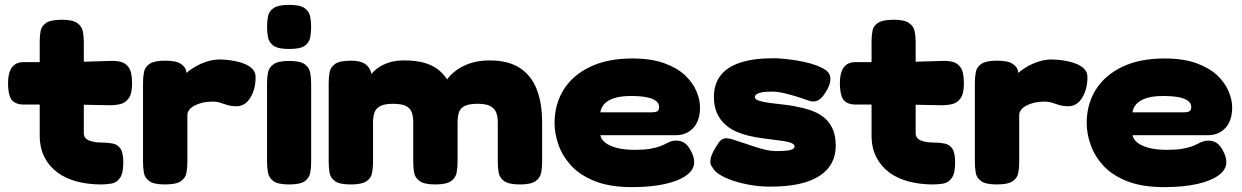

<svg xmlns="http://www.w3.org/2000/svg" viewBox="-20 -748 5097 788"><path d="M395 9Q342 9 296 -3Q250 -15 216 -40Q182 -65 162.5 -103Q143 -141 143 -192V-580Q143 -603 147 -622.5Q151 -642 170 -654.5Q189 -667 234 -667Q278 -667 297 -653.5Q316 -640 320 -619Q324 -598 324 -576V-201Q324 -190 330 -182.5Q336 -175 346.5 -171Q357 -167 369.5 -165Q382 -163 396 -163Q422 -163 442.5 -159Q463 -155 474.5 -138Q486 -121 486 -81Q486 -36 472 -17Q458 2 437 5.5Q416 9 395 9ZM77 -493H269L432 -498Q454 -499 474.5 -494.5Q495 -490 508.5 -471Q522 -452 522 -406Q522 -364 508.5 -345Q495 -326 474.5 -321Q454 -316 431 -316L279 -319H73Q39 -321 26 -341Q13 -361 13 -407Q13 -450 29 -471.5Q45 -493 77 -493Z M657 9Q612 9 593 -4.5Q574 -18 570.5 -39.5Q567 -61 567 -83V-409Q567 -432 571 -452.5Q575 -473 594 -486Q613 -499 658 -499Q702 -499 720.5 -487Q739 -475 743 -460.5Q747 -446 747 -438L731 -429Q733 -437 746.5 -449.5Q760 -462 781.5 -474.5Q803 -487 829.5 -495.5Q856 -504 883 -504Q892 -504 909 -502.5Q926 -501 946.5 -497Q967 -493 986 -485Q1005 -477 1017 -464Q1029 -451 1029 -432Q1029 -382 1007.5 -347Q986 -312 951 -312Q932 -312 920 -315Q908 -318 898.5 -321.5Q889 -325 879 -328Q869 -331 853 -331Q830 -331 811 -326.5Q792 -322 778 -314.5Q764 -307 756.5 -297Q749 -287 749 -276V-81Q749 -59 745 -38Q741 -17 722 -4Q703 9 657 9Z M1166 9Q1121 9 1102.5 -4.5Q1084 -18 1080 -39Q1076 -60 1076 -82V-408Q1076 -430 1080 -450.5Q1084 -471 1103 -484.5Q1122 -498 1167 -498Q1212 -498 1230.5 -484.5Q1249 -471 1253 -450Q1257 -429 1257 -406V-81Q1257 -59 1253 -38Q1249 -17 1230.5 -4Q1212 9 1166 9ZM1166 -547Q1121 -547 1102.5 -560.5Q1084 -574 1080 -595Q1076 -616 1076 -638Q1076 -661 1080 -681.5Q1084 -702 1103 -715Q1122 -728 1167 -728Q1212 -728 1230.5 -714.5Q1249 -701 1253 -680Q1257 -659 1257 -637Q1257 -615 1253 -594Q1249 -573 1230.5 -560Q1212 -547 1166 -547Z M1419 9Q1374 9 1355 -4.5Q1336 -18 1332.5 -39Q1329 -60 1329 -82V-409Q1329 -432 1333 -452.5Q1337 -473 1356 -486Q1375 -499 1421 -499Q1466 -499 1486.5 -479Q1507 -459 1507 -420L1493 -423Q1495 -432 1505 -445Q1515 -458 1533 -470.5Q1551 -483 1577 -491.5Q1603 -500 1638 -500Q1685 -500 1718.5 -491Q1752 -482 1775.5 -464.5Q1799 -447 1815 -422Q1828 -441 1852 -459Q1876 -477 1910.5 -488.5Q1945 -500 1990 -500Q2066 -500 2113.5 -469Q2161 -438 2183 -381Q2205 -324 2205 -245V-82Q2205 -60 2201 -39Q2197 -18 2178 -4.5Q2159 9 2113 9Q2068 9 2049 -5Q2030 -19 2026.5 -40Q2023 -61 2023 -83V-246Q2023 -271 2016 -287.5Q2009 -304 1991.5 -313Q1974 -322 1940 -322Q1906 -322 1888 -313.5Q1870 -305 1864 -288Q1858 -271 1858 -245V-82Q1858 -60 1854 -39Q1850 -18 1831 -4.5Q1812 9 1766 9Q1721 9 1702 -5Q1683 -19 1679.5 -40Q1676 -61 1676 -83V-246Q1676 -271 1669.5 -288Q1663 -305 1645 -313.5Q1627 -322 1593 -322Q1557 -322 1539.5 -312Q1522 -302 1516.5 -285Q1511 -268 1511 -246V-81Q1511 -59 1507 -38Q1503 -17 1484 -4Q1465 9 1419 9Z M2574 20Q2483 20 2421.5 -4.5Q2360 -29 2324 -68.5Q2288 -108 2272 -154Q2256 -200 2256 -243Q2256 -320 2293 -379.5Q2330 -439 2401.5 -473.5Q2473 -508 2575 -508Q2653 -508 2706.5 -488.5Q2760 -469 2792 -438.5Q2824 -408 2838.5 -373Q2853 -338 2853 -308Q2853 -252 2825 -222.5Q2797 -193 2753 -193H2444Q2447 -177 2463 -163.5Q2479 -150 2509.5 -141.5Q2540 -133 2585 -133Q2622 -133 2646 -137Q2670 -141 2685.5 -146.5Q2701 -152 2712 -158Q2723 -164 2733 -167.5Q2743 -171 2756 -171Q2774 -171 2789 -161.5Q2804 -152 2816 -128Q2823 -115 2826 -104Q2829 -93 2829 -82Q2829 -52 2798 -29Q2767 -6 2710 7Q2653 20 2574 20ZM2444 -287H2655Q2669 -287 2677 -291Q2685 -295 2685 -309Q2685 -324 2672 -334Q2659 -344 2633.5 -349Q2608 -354 2569 -354Q2527 -354 2500 -345Q2473 -336 2459.5 -320.5Q2446 -305 2444 -287Z M3142 18Q3101 18 3062 11.5Q3023 5 2990 -6Q2957 -17 2934.5 -31Q2912 -45 2904 -61Q2894 -73 2895.5 -89Q2897 -105 2906.5 -124Q2916 -143 2930 -163Q2943 -181 2960 -180.5Q2977 -180 2995 -173Q3012 -168 3033.5 -160.5Q3055 -153 3078.5 -145.5Q3102 -138 3123.5 -133Q3145 -128 3162 -128Q3208 -128 3224.5 -132.5Q3241 -137 3241 -147Q3241 -155 3229 -160.5Q3217 -166 3196.5 -169Q3176 -172 3151.5 -175Q3127 -178 3102.5 -181.5Q3078 -185 3057 -190Q3030 -196 3004 -207Q2978 -218 2957 -236.5Q2936 -255 2923 -283Q2910 -311 2910 -351Q2910 -401 2936 -436.5Q2962 -472 3016.5 -490.5Q3071 -509 3156 -509Q3174 -509 3198.5 -506.5Q3223 -504 3251 -499.5Q3279 -495 3304.5 -488Q3330 -481 3350 -471Q3387 -455 3388 -427Q3389 -399 3367 -367Q3352 -343 3336 -335.5Q3320 -328 3302 -334Q3283 -341 3255 -350Q3227 -359 3198.5 -365.5Q3170 -372 3149 -372Q3119 -372 3104 -368.5Q3089 -365 3083.5 -360Q3078 -355 3078 -350Q3078 -340 3095.5 -334.5Q3113 -329 3139 -325.5Q3165 -322 3194 -319Q3223 -316 3246 -311Q3275 -306 3304 -296.5Q3333 -287 3357 -269.5Q3381 -252 3395.5 -223Q3410 -194 3410 -150Q3410 -69 3342.5 -25.5Q3275 18 3142 18Z M3809 9Q3756 9 3710 -3Q3664 -15 3630 -40Q3596 -65 3576.5 -103Q3557 -141 3557 -192V-580Q3557 -603 3561 -622.5Q3565 -642 3584 -654.5Q3603 -667 3648 -667Q3692 -667 3711 -653.5Q3730 -640 3734 -619Q3738 -598 3738 -576V-201Q3738 -190 3744 -182.5Q3750 -175 3760.5 -171Q3771 -167 3783.5 -165Q3796 -163 3810 -163Q3836 -163 3856.5 -159Q3877 -155 3888.5 -138Q3900 -121 3900 -81Q3900 -36 3886 -17Q3872 2 3851 5.5Q3830 9 3809 9ZM3491 -493H3683L3846 -498Q3868 -499 3888.5 -494.5Q3909 -490 3922.5 -471Q3936 -452 3936 -406Q3936 -364 3922.5 -345Q3909 -326 3888.5 -321Q3868 -316 3845 -316L3693 -319H3487Q3453 -321 3440 -341Q3427 -361 3427 -407Q3427 -450 3443 -471.5Q3459 -493 3491 -493Z M4071 9Q4026 9 4007 -4.5Q3988 -18 3984.5 -39.5Q3981 -61 3981 -83V-409Q3981 -432 3985 -452.5Q3989 -473 4008 -486Q4027 -499 4072 -499Q4116 -499 4134.5 -487Q4153 -475 4157 -460.5Q4161 -446 4161 -438L4145 -429Q4147 -437 4160.5 -449.5Q4174 -462 4195.5 -474.5Q4217 -487 4243.5 -495.5Q4270 -504 4297 -504Q4306 -504 4323 -502.5Q4340 -501 4360.5 -497Q4381 -493 4400 -485Q4419 -477 4431 -464Q4443 -451 4443 -432Q4443 -382 4421.5 -347Q4400 -312 4365 -312Q4346 -312 4334 -315Q4322 -318 4312.5 -321.5Q4303 -325 4293 -328Q4283 -331 4267 -331Q4244 -331 4225 -326.5Q4206 -322 4192 -314.5Q4178 -307 4170.5 -297Q4163 -287 4163 -276V-81Q4163 -59 4159 -38Q4155 -17 4136 -4Q4117 9 4071 9Z M4758 20Q4667 20 4605.5 -4.5Q4544 -29 4508 -68.5Q4472 -108 4456 -154Q4440 -200 4440 -243Q4440 -320 4477 -379.5Q4514 -439 4585.5 -473.5Q4657 -508 4759 -508Q4837 -508 4890.5 -488.5Q4944 -469 4976 -438.5Q5008 -408 5022.5 -373Q5037 -338 5037 -308Q5037 -252 5009 -222.5Q4981 -193 4937 -193H4628Q4631 -177 4647 -163.5Q4663 -150 4693.5 -141.5Q4724 -133 4769 -133Q4806 -133 4830 -137Q4854 -141 4869.5 -146.5Q4885 -152 4896 -158Q4907 -164 4917 -167.5Q4927 -171 4940 -171Q4958 -171 4973 -161.5Q4988 -152 5000 -128Q5007 -115 5010 -104Q5013 -93 5013 -82Q5013 -52 4982 -29Q4951 -6 4894 7Q4837 20 4758 20ZM4628 -287H4839Q4853 -287 4861 -291Q4869 -295 4869 -309Q4869 -324 4856 -334Q4843 -344 4817.5 -349Q4792 -354 4753 -354Q4711 -354 4684 -345Q4657 -336 4643.5 -320.5Q4630 -305 4628 -287Z"/></svg>

Font: Fredoka SemiExpanded
Style: Bold
Weight: 700
Width: 6
Designer: Ben Nathan
Foundry: Milena B. Brandão, Ben Nathan
Version: Version 2.001